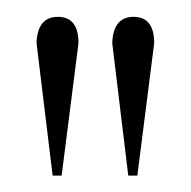

<svg xmlns="http://www.w3.org/2000/svg" viewBox="-20 -751 227 228"><path d="M163.1 -699.7 143.1 -542.5H132.3L113.3 -699.7Q114.3 -731 138.7 -731Q163.1 -731 163.1 -699.7ZM73.2 -699.7 53.2 -542.5H42.5L23.4 -699.7Q24.4 -731 48.8 -731Q73.2 -731 73.2 -699.7Z"/></svg>

Font: Tartlers End
Style: Regular
Weight: 200
Designer: Peter Wiegel
Foundry: Peter Wiegel
Version: Version 1.000 2013 initial release